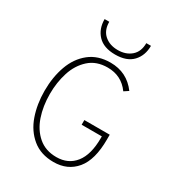

<svg xmlns="http://www.w3.org/2000/svg" viewBox="-217 -1065 1116 1212"><g transform="rotate(30 340.5 -459.5)"><path d="M85 -350Q85 -450 114.5 -532Q144 -614 205.5 -663Q267 -712 358 -712Q478 -712 549 -616L517 -595Q459 -676 358 -676Q276 -676 223.5 -628.5Q171 -581 147.5 -507Q124 -433 124 -350Q124 -261 149 -187.5Q174 -114 226.5 -69Q279 -24 358 -24Q444 -24 493 -86Q542 -148 542 -269V-281H395V-315H580V-281Q580 -132 520 -60Q460 12 358 12Q265 12 203.5 -38.5Q142 -89 113.5 -171Q85 -253 85 -350ZM187 -931H221Q221 -869 259 -836Q297 -803 356 -803Q415 -803 453 -836Q491 -869 491 -931H525Q525 -860 482.5 -815Q440 -770 356 -770Q272 -770 229.5 -815Q187 -860 187 -931Z"/></g></svg>

Font: Overpass Thin
Style: Regular
Weight: 100
Designer: Delve Withrington, Thomas Jockin
Foundry: Delve Fonts
Version: Version 3.000;DELV;Overpass